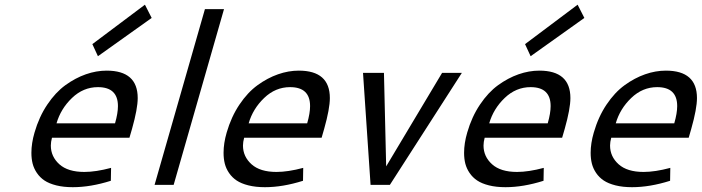

<svg xmlns="http://www.w3.org/2000/svg" viewBox="-20 -776 2946 806"><path d="M427.7 -479.5Q558.1 -479.5 558.1 -364.3Q558.1 -319.8 534.2 -234.9L523.4 -197.8H198.2Q193.4 -179.7 193.4 -165Q193.4 -118.7 229.2 -86.4Q265.1 -54.2 334 -54.2Q382.3 -54.2 446.3 -71.3L445.3 -17.1Q360.4 9.8 285.6 9.8Q246.6 9.8 216.3 2.2Q186 -5.4 166.7 -18.3Q147.5 -31.2 134.8 -50Q122.1 -68.8 116.9 -89.4Q111.8 -109.9 111.8 -134.3Q111.8 -174.8 125 -219.7Q144 -285.6 178.5 -336.9Q212.9 -388.2 254.6 -418.5Q296.4 -448.7 340.3 -464.1Q384.3 -479.5 427.7 -479.5ZM391.1 -410.2Q329.6 -410.2 282.2 -364.7Q234.9 -319.3 217.3 -258.3H462.9Q475.1 -300.8 475.1 -330.6Q475.1 -410.2 391.1 -410.2ZM588.4 -756.3 616.7 -700.7 391.1 -540 367.7 -590.8Z M840.3 -737.8H920.4L709 0H628.9Z M1234.4 -479.5Q1364.7 -479.5 1364.7 -364.3Q1364.7 -319.8 1340.8 -234.9L1330.1 -197.8H1004.9Q1000 -179.7 1000 -165Q1000 -118.7 1035.9 -86.4Q1071.8 -54.2 1140.6 -54.2Q1189 -54.2 1252.9 -71.3L1252 -17.1Q1167 9.8 1092.3 9.8Q1053.2 9.8 1022.9 2.2Q992.7 -5.4 973.4 -18.3Q954.1 -31.2 941.4 -50Q928.7 -68.8 923.6 -89.4Q918.5 -109.9 918.5 -134.3Q918.5 -174.8 931.6 -219.7Q950.7 -285.6 985.1 -336.9Q1019.5 -388.2 1061.3 -418.5Q1103 -448.7 1147 -464.1Q1190.9 -479.5 1234.4 -479.5ZM1197.8 -410.2Q1136.2 -410.2 1088.9 -364.7Q1041.5 -319.3 1023.9 -258.3H1269.5Q1281.7 -300.8 1281.7 -330.6Q1281.7 -410.2 1197.8 -410.2Z M1918.9 -470.2 1616.7 0H1535.6L1503.9 -470.2H1591.8L1601.1 -77.6L1835.9 -470.2Z M2244.1 -479.5Q2374.5 -479.5 2374.5 -364.3Q2374.5 -319.8 2350.6 -234.9L2339.8 -197.8H2014.6Q2009.8 -179.7 2009.8 -165Q2009.8 -118.7 2045.7 -86.4Q2081.5 -54.2 2150.4 -54.2Q2198.7 -54.2 2262.7 -71.3L2261.7 -17.1Q2176.8 9.8 2102.1 9.8Q2063 9.8 2032.7 2.2Q2002.4 -5.4 1983.2 -18.3Q1963.9 -31.2 1951.2 -50Q1938.5 -68.8 1933.3 -89.4Q1928.2 -109.9 1928.2 -134.3Q1928.2 -174.8 1941.4 -219.7Q1960.4 -285.6 1994.9 -336.9Q2029.3 -388.2 2071 -418.5Q2112.8 -448.7 2156.7 -464.1Q2200.7 -479.5 2244.1 -479.5ZM2207.5 -410.2Q2146 -410.2 2098.6 -364.7Q2051.3 -319.3 2033.7 -258.3H2279.3Q2291.5 -300.8 2291.5 -330.6Q2291.5 -410.2 2207.5 -410.2ZM2404.8 -756.3 2433.1 -700.7 2207.5 -540 2184.1 -590.8Z M2775.4 -479.5Q2905.8 -479.5 2905.8 -364.3Q2905.8 -319.8 2881.8 -234.9L2871.1 -197.8H2545.9Q2541 -179.7 2541 -165Q2541 -118.7 2576.9 -86.4Q2612.8 -54.2 2681.6 -54.2Q2730 -54.2 2793.9 -71.3L2793 -17.1Q2708 9.8 2633.3 9.8Q2594.2 9.8 2564 2.2Q2533.7 -5.4 2514.4 -18.3Q2495.1 -31.2 2482.4 -50Q2469.7 -68.8 2464.6 -89.4Q2459.5 -109.9 2459.5 -134.3Q2459.5 -174.8 2472.7 -219.7Q2491.7 -285.6 2526.1 -336.9Q2560.5 -388.2 2602.3 -418.5Q2644 -448.7 2688 -464.1Q2731.9 -479.5 2775.4 -479.5ZM2738.8 -410.2Q2677.2 -410.2 2629.9 -364.7Q2582.5 -319.3 2564.9 -258.3H2810.5Q2822.8 -300.8 2822.8 -330.6Q2822.8 -410.2 2738.8 -410.2Z"/></svg>

Font: Cantarell
Style: Italic
Weight: 400
Italic angle: -16°
Designer: Dave Crossland
Version: Version 1.004